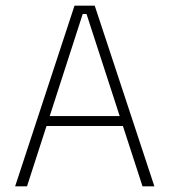

<svg xmlns="http://www.w3.org/2000/svg" viewBox="-20 -659 600 679"><path d="M33.5 0 243.5 -639H315L526 0H484L286 -609.5H272.5L75.5 0ZM133 -213.5V-248.5H426V-213.5Z"/></svg>

Font: Anek Telugu ExtraLight
Style: Regular
Weight: 250
Version: Version 1.003